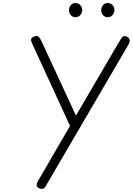

<svg xmlns="http://www.w3.org/2000/svg" viewBox="-20 -1240 871 1260"><path d="M205 -1001Q222.5 -1007.5 232.5 -998.8Q242.5 -990 249 -976.5L478.5 -481.5L771.5 -982Q781 -998 791 -1001.8Q801 -1005.5 813.5 -999Q828 -991 830.8 -978.2Q833.5 -965.5 824.5 -950L278 -15Q272.5 -5.5 264.2 -2.2Q256 1 247 -1Q238 -3 230.5 -8.5Q221 -15.5 220.5 -25.5Q220 -35.5 227 -48L439.5 -413.5L190 -956.5Q182 -973.5 185 -984.5Q188 -995.5 205 -1001ZM686.5 -1127Q668 -1127 656.2 -1140.5Q644.5 -1154 644.5 -1174Q644.5 -1192 656 -1206Q667.5 -1220 686.5 -1220Q705 -1220 718 -1207.2Q731 -1194.5 731 -1174Q731 -1154.5 718.2 -1140.8Q705.5 -1127 686.5 -1127ZM474.5 -1127Q456.5 -1127 444.8 -1140.5Q433 -1154 433 -1174Q433 -1192 444.5 -1206Q456 -1220 474.5 -1220Q493.5 -1220 506.5 -1207.2Q519.5 -1194.5 519.5 -1174Q519.5 -1154.5 506.8 -1140.8Q494 -1127 474.5 -1127Z"/></svg>

Font: Edu SA Hand
Style: Regular
Weight: 400
Designer: Tina and Corey Anderson, Eben Sorkin, Mirko Velimirovic
Foundry: Google for Education
Version: Version 2.000